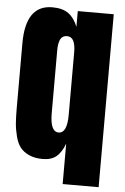

<svg xmlns="http://www.w3.org/2000/svg" viewBox="-58 -782 615 945"><g transform="rotate(5 249.0 -309.0)"><path d="M465.8 122.1H288.1V-77.6Q272.5 -35.2 247.6 -13.7Q222.7 7.8 179.2 7.8Q139.6 7.8 111.8 -4.9Q84 -17.6 68.4 -37.4Q52.7 -57.1 43.9 -90.6Q35.2 -124 32.7 -155.5Q30.3 -187 30.3 -232.9V-551.3Q30.3 -740.2 162.1 -740.2Q212.9 -740.2 242.2 -718.8Q271.5 -697.3 288.1 -654.3V-732.4H465.8ZM288.1 -219.7V-528.8Q288.1 -605 247.1 -605Q233.4 -605 224.6 -598.6Q215.8 -592.3 211.4 -580.6Q207 -568.8 205.6 -556.9Q204.1 -544.9 204.1 -528.8V-220.7Q204.1 -128.9 246.1 -128.9Q288.1 -128.9 288.1 -219.7Z"/></g></svg>

Font: Anton
Style: Regular
Weight: 400
Designer: Vernon Adams, Tural Alisoy
Foundry: Vernon Adams
Version: Version 2.300